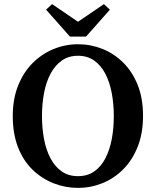

<svg xmlns="http://www.w3.org/2000/svg" viewBox="-20 -896 757 933"><path d="M359 17Q297 17 240 -5.5Q183 -28 138 -71.5Q93 -115 67.5 -180.5Q42 -246 42 -332Q42 -415 68 -480Q94 -545 138.5 -589.5Q183 -634 240 -657.5Q297 -681 359 -681Q421 -681 477.5 -658.5Q534 -636 578.5 -592Q623 -548 649 -483.5Q675 -419 675 -333Q675 -249 649.5 -184Q624 -119 579.5 -74Q535 -29 478 -6Q421 17 359 17ZM359 -40Q405 -40 438 -63Q471 -86 492 -126.5Q513 -167 523 -219.5Q533 -272 533 -332Q533 -391 523 -444Q513 -497 492 -537.5Q471 -578 438 -601.5Q405 -625 359 -625Q313 -625 280 -601.5Q247 -578 225.5 -537.5Q204 -497 194 -444Q184 -391 184 -332Q184 -273 194 -220Q204 -167 225.5 -126.5Q247 -86 280 -63Q313 -40 359 -40ZM233 -876 402 -761H316L485 -876L514 -849L398 -718H320L204 -849Z"/></svg>

Font: Source Serif 4 18pt SemiBold
Style: Regular
Weight: 600
Designer: Frank Grießhammer
Foundry: Adobe Systems Incorporated
Version: Version 4.004;hotconv 1.0.116;makeotfexe 2.5.65601